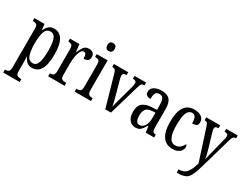

<svg xmlns="http://www.w3.org/2000/svg" viewBox="-81 -1441 3062 2363"><g transform="rotate(30 1450.5 -259.5)"><path d="M14 236V195H20Q44 195 63 182.5Q82 170 82 123V-427Q82 -471 65 -483Q48 -495 22 -495H12V-536H155L165 -451H168Q185 -493 214 -519.5Q243 -546 289 -546Q367 -546 408.5 -479.5Q450 -413 450 -269Q450 -124 408.5 -56.5Q367 11 287 11Q244 11 216 -14Q188 -39 171 -81H168Q169 -59 169.5 -30.5Q170 -2 170 33V128Q170 172 189 183.5Q208 195 231 195H248V236ZM270 -44Q320 -44 340.5 -104Q361 -164 361 -273Q361 -380 340.5 -436Q320 -492 270 -492Q212 -492 191 -433.5Q170 -375 170 -272Q170 -164 191 -104Q212 -44 270 -44Z M516 0V-41H519Q545 -41 563.5 -53.5Q582 -66 582 -113V-427Q582 -471 564 -483Q546 -495 520 -495H517V-536H651L664 -428H667Q684 -476 710 -511Q736 -546 785 -546Q825 -546 844.5 -525.5Q864 -505 864 -471Q864 -441 845 -423Q826 -405 785 -405Q785 -446 776 -464.5Q767 -483 744 -483Q726 -483 712 -464Q698 -445 688.5 -414.5Q679 -384 674.5 -347.5Q670 -311 670 -276V-108Q670 -64 688 -52.5Q706 -41 731 -41H750V0Z M1005 -641Q983 -641 969 -654Q955 -667 955 -698Q955 -730 969 -742.5Q983 -755 1005 -755Q1027 -755 1042 -742.5Q1057 -730 1057 -698Q1057 -667 1042 -654Q1027 -641 1005 -641ZM893 0V-41H903Q932 -41 949 -53.5Q966 -66 966 -110V-425Q966 -469 951 -482Q936 -495 908 -495H898V-536H1052V-115Q1052 -68 1069 -54.5Q1086 -41 1115 -41H1125V0Z M1202 -442Q1193 -474 1179.5 -484.5Q1166 -495 1141 -495V-536H1345V-495H1334Q1312 -495 1302 -485.5Q1292 -476 1292 -459Q1292 -446 1294.5 -432.5Q1297 -419 1301 -405L1352 -220Q1363 -183 1373 -140Q1383 -97 1387 -71Q1392 -91 1401 -127.5Q1410 -164 1423 -208L1472 -384Q1486 -432 1486 -460Q1486 -495 1443 -495H1435V-536H1598V-495H1587Q1564 -495 1554 -479.5Q1544 -464 1531 -417L1409 0H1328Z M1759 10Q1709 10 1673.5 -29Q1638 -68 1638 -150Q1638 -230 1682.5 -267.5Q1727 -305 1818 -309L1883 -312V-373Q1883 -429 1870 -463Q1857 -497 1813 -497Q1771 -497 1758 -467Q1745 -437 1745 -388Q1671 -388 1671 -450Q1671 -495 1712 -520.5Q1753 -546 1820 -546Q1894 -546 1932 -506.5Q1970 -467 1970 -372V-113Q1970 -71 1981 -56Q1992 -41 2019 -41H2022V0H1903L1891 -88H1885Q1868 -60 1852 -37.5Q1836 -15 1814.5 -2.5Q1793 10 1759 10ZM1787 -42Q1831 -42 1857.5 -84.5Q1884 -127 1884 -191V-273L1838 -270Q1776 -266 1752 -234.5Q1728 -203 1728 -144Q1728 -98 1742 -70Q1756 -42 1787 -42Z M2281 10Q2227 10 2185 -18Q2143 -46 2119.5 -107Q2096 -168 2096 -265Q2096 -372 2120 -433.5Q2144 -495 2185 -520.5Q2226 -546 2277 -546Q2345 -546 2382.5 -519.5Q2420 -493 2420 -444Q2420 -410 2401.5 -397Q2383 -384 2341 -384Q2341 -431 2328.5 -464Q2316 -497 2278 -497Q2250 -497 2228.5 -476.5Q2207 -456 2195.5 -406Q2184 -356 2184 -266Q2184 -159 2210.5 -102Q2237 -45 2293 -45Q2336 -45 2363.5 -70Q2391 -95 2404 -127Q2412 -121 2416 -112Q2420 -103 2420 -89Q2420 -68 2406.5 -45Q2393 -22 2362.5 -6Q2332 10 2281 10Z M2479 190Q2556 190 2594 141Q2632 92 2655 3L2512 -442Q2501 -475 2490.5 -485Q2480 -495 2457 -495H2454V-536H2652V-495H2649Q2621 -495 2611 -485.5Q2601 -476 2601 -462Q2601 -449 2605 -432.5Q2609 -416 2616 -394L2664 -233Q2679 -184 2688 -146Q2697 -108 2701 -82Q2711 -135 2730 -205L2780 -403Q2785 -418 2787.5 -432Q2790 -446 2790 -460Q2790 -480 2778 -487Q2766 -494 2741 -495H2738V-536H2901V-495H2899Q2884 -495 2873.5 -490.5Q2863 -486 2854.5 -470.5Q2846 -455 2837 -422L2717 -5Q2696 68 2678 115Q2660 162 2637 188.5Q2614 215 2578.5 225.5Q2543 236 2488 236H2479Z"/></g></svg>

Font: Noto Serif Thai ExtraCondensed
Style: Regular
Weight: 400
Width: 2
Designer: Monotype Design Team
Foundry: Monotype Imaging Inc.
Version: Version 2.002; ttfautohint (v1.8.4.7-5d5b)